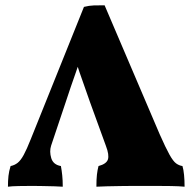

<svg xmlns="http://www.w3.org/2000/svg" viewBox="-20 -702 727 725"><path d="M375 -682 583 -195Q606 -143 620 -118Q634 -93 645 -85Q656 -77 669 -75Q673 -62 675 -41.5Q677 -21 677 3Q657 1 626 0.5Q595 0 566 0Q537 0 521 0Q510 0 486.5 0Q463 0 435.5 0.5Q408 1 383.5 1.5Q359 2 344 3Q344 -25 346 -42.5Q348 -60 352 -75Q382 -83 387.5 -100Q393 -117 380 -151L320 -316Q298 -378 280 -430Q262 -482 255 -528H296Q285 -481 266.5 -429Q248 -377 228 -316L173 -152Q166 -130 173.5 -105Q181 -80 210 -75Q213 -59 215 -40Q217 -21 217 3Q207 2 185.5 1.5Q164 1 141.5 0.5Q119 0 103 0Q80 0 52 0.5Q24 1 10 3Q10 -20 12 -38Q14 -56 20 -75Q35 -78 46.5 -87Q58 -96 69.5 -117Q81 -138 96 -176L297 -676Q317 -681 334 -681.5Q351 -682 375 -682Z"/></svg>

Font: Vollkorn Black
Style: Regular
Weight: 900
Designer: Friedrich Althausen
Foundry: Friedrich Althausen
Version: Version 5.000